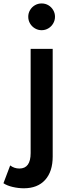

<svg xmlns="http://www.w3.org/2000/svg" viewBox="-76 -788 414 1084"><path d="M58.5 275Q27.5 275 -4.5 267.5Q-36.5 260 -56.5 246.5L-18.5 146Q4.5 163.5 33.5 163.5Q97 163.5 97 76V-512H221.5V96Q221.5 180.5 178.8 227.8Q136 275 58.5 275ZM159 -617.5Q138.5 -617.5 121.2 -627.8Q104 -638 93.8 -655.2Q83.5 -672.5 83.5 -693.5Q83.5 -714 93.8 -731.2Q104 -748.5 121.2 -758.5Q138.5 -768.5 159 -768.5Q180 -768.5 197 -758.5Q214 -748.5 224.2 -731.2Q234.5 -714 234.5 -693.5Q234.5 -673 224.2 -655.5Q214 -638 196.8 -627.8Q179.5 -617.5 159 -617.5Z"/></svg>

Font: Spartan Thin SemiBold
Style: Regular
Weight: 600
Version: Version 1.004